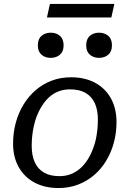

<svg xmlns="http://www.w3.org/2000/svg" viewBox="-20 -937 654 969"><path d="M450 -188Q459 -211 464 -235Q469 -259 471.5 -284Q474 -309 474 -334Q474 -382 458.5 -416Q443 -450 412 -468Q381 -486 334 -486Q301 -486 274.5 -475.5Q248 -465 227.5 -446Q207 -427 191 -401.5Q175 -376 164 -347Q156 -324 150.5 -299.5Q145 -275 142.5 -250Q140 -225 140 -201Q140 -152 155.5 -118Q171 -84 202 -66Q233 -48 280 -48Q313 -48 339.5 -59Q366 -70 386.5 -88.5Q407 -107 423 -132.5Q439 -158 450 -188ZM46 -212Q46 -267 59.5 -317Q73 -367 98.5 -409Q124 -451 160 -482Q196 -513 241 -530Q286 -547 339 -547Q408 -547 459.5 -519.5Q511 -492 539.5 -441Q568 -390 568 -321Q568 -266 554.5 -216.5Q541 -167 515.5 -125Q490 -83 454 -52.5Q418 -22 373 -5Q328 12 275 12Q206 12 154.5 -15.5Q103 -43 74.5 -93.5Q46 -144 46 -212ZM236 -645Q264 -645 282.5 -661Q301 -677 301 -708Q301 -740 282.5 -756Q264 -772 236 -772Q208 -772 189.5 -756Q171 -740 171 -708Q171 -677 189.5 -661Q208 -645 236 -645ZM480 -645Q508 -645 526.5 -661Q545 -677 545 -708Q545 -740 526.5 -756Q508 -772 480 -772Q452 -772 433.5 -756Q415 -740 415 -708Q415 -677 433.5 -661Q452 -645 480 -645ZM232 -917H557L542 -849H217Z"/></svg>

Font: Roboto Serif
Style: Italic
Weight: 400
Italic angle: -10°
Designer: Greg Gazdowicz
Foundry: Commercial Type
Version: Version 1.008